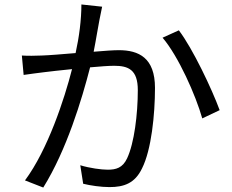

<svg xmlns="http://www.w3.org/2000/svg" viewBox="-20 -810 1040 861"><path d="M438 -780 345 -790C345 -722 335 -644 319 -572C259 -567 200 -562 167 -561C135 -560 109 -559 78 -561L86 -474C112 -478 153 -483 176 -486C202 -489 250 -495 303 -500C269 -366 194 -138 92 -1L174 31C279 -138 347 -364 384 -508C428 -512 468 -515 492 -515C555 -515 598 -498 598 -406C598 -298 582 -168 550 -100C530 -57 500 -49 463 -49C435 -49 382 -56 340 -69L353 14C385 22 433 29 471 29C536 29 585 12 617 -55C659 -138 675 -297 675 -416C675 -551 602 -585 513 -585C489 -585 447 -582 400 -578C411 -633 420 -692 426 -721C430 -740 434 -762 438 -780ZM782 -674 709 -641C780 -558 858 -382 887 -279L965 -316C931 -409 844 -593 782 -674Z"/></svg>

Font: Source Han Sans HK
Style: Regular
Weight: 400
Designer: Ryoko NISHIZUKA 西塚涼子 (kana, bopomofo & ideographs); Paul D. Hunt (Latin, Greek & Cyrillic); Sandoll Communications 산돌커뮤니
Foundry: Adobe
Version: Version 2.000;hotconv 1.0.107;makeotfexe 2.5.65593